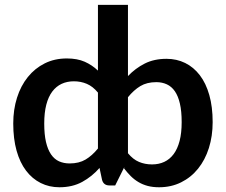

<svg xmlns="http://www.w3.org/2000/svg" viewBox="-20 -763 930 790"><path d="M506.5 -132.5Q527.5 -107 552 -96.8Q576.5 -86.5 605.5 -86.5Q633.5 -86.5 656 -97Q678.5 -107.5 694.5 -129Q710.5 -150.5 719 -183.2Q727.5 -216 727.5 -260.5Q727.5 -305.5 720.2 -336.8Q713 -368 699.5 -387.5Q686 -407 666.5 -416Q647 -425 623 -425Q584.5 -425 557.5 -408.8Q530.5 -392.5 506.5 -363ZM383 -382Q362 -407.5 337.2 -418Q312.5 -428.5 284 -428.5Q256 -428.5 233.5 -418Q211 -407.5 195 -386.2Q179 -365 170.5 -332.2Q162 -299.5 162 -255Q162 -210 169.2 -178.8Q176.5 -147.5 190 -127.8Q203.5 -108 223 -99.2Q242.5 -90.5 266.5 -90.5Q305 -90.5 332 -106.5Q359 -122.5 383 -152ZM506.5 -450Q537 -482 575.5 -501.5Q614 -521 665 -521Q707 -521 742 -503.8Q777 -486.5 802.2 -453.5Q827.5 -420.5 841.2 -372Q855 -323.5 855 -260.5Q855 -203 839.5 -154Q824 -105 795 -69Q766 -33 725.2 -12.8Q684.5 7.5 634.5 7.5Q608.5 7.5 587.8 2Q567 -3.5 549.8 -13.8Q532.5 -24 518.2 -38.2Q504 -52.5 490.5 -70L491.5 -75.5L454 0H430Q406.5 0 400 -22.5L389.5 -72Q358.5 -36.5 318.2 -14.5Q278 7.5 224.5 7.5Q182.5 7.5 147.5 -10Q112.5 -27.5 87.2 -60.8Q62 -94 48.2 -143Q34.5 -192 34.5 -255Q34.5 -312 50 -361Q65.5 -410 94.5 -446Q123.5 -482 164 -502.2Q204.5 -522.5 255 -522.5Q298 -522.5 328.5 -509Q359 -495.5 383 -472.5V-743H506.5Z"/></svg>

Font: Lato 2
Style: Bold
Weight: 700
Designer: Lukasz Dziedzic with Adam Twardoch and Botio Nikoltchev
Foundry: tyPoland Lukasz Dziedzic
Version: Version 2.015; 2015-08-06; http://www.latofonts.com/